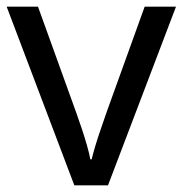

<svg xmlns="http://www.w3.org/2000/svg" viewBox="-20 -556 548 576"><path d="M203 0 0 -536H94L208 -220Q216 -198 225 -171Q234 -144 241 -119.5Q248 -95 251 -78H255Q259 -95 266.5 -120Q274 -145 283.5 -172Q293 -199 300 -220L414 -536H508L304 0Z"/></svg>

Font: Noto Sans Tifinagh Adrar
Style: Regular
Weight: 400
Designer: JamraPatel
Foundry: JamraPatel LLC
Version: Version 2.006; ttfautohint (v1.8.4.7-5d5b)